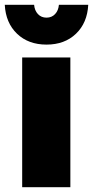

<svg xmlns="http://www.w3.org/2000/svg" viewBox="-32 -785 390 805"><path d="M61 -544H263V0H61ZM163 -711Q185 -711 199 -726Q213 -741 215 -765H338Q334 -689 286.5 -643.5Q239 -598 163 -598Q87 -598 39.5 -643.5Q-8 -689 -12 -765H111Q113 -741 127 -726Q141 -711 163 -711Z"/></svg>

Font: Gontserrat ExtraBold
Style: Regular
Weight: 800
Designer: Julieta Ulanovsky
Foundry: Julieta Ulanovsky
Version: Version 6.001